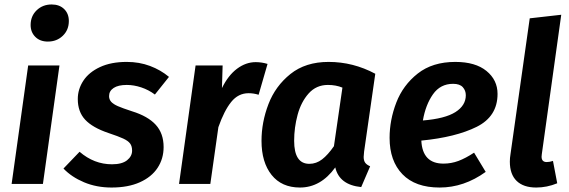

<svg xmlns="http://www.w3.org/2000/svg" viewBox="-20 -823 2547 859"><path d="M172 0H32L106 -530H246ZM117 -711Q117 -751 144 -777Q171 -803 211 -803Q246 -803 267 -782.5Q288 -762 288 -729Q288 -689 261 -663Q234 -637 194 -637Q159 -637 138 -658Q117 -679 117 -711Z M736 -479 673 -400Q645 -421 612 -432Q579 -443 547 -443Q509 -443 488.5 -429.5Q468 -416 468 -393Q468 -378 477.5 -367.5Q487 -357 507.5 -348Q528 -339 571 -325Q642 -303 677 -264.5Q712 -226 712 -165Q712 -113 685 -72Q658 -31 605.5 -7.5Q553 16 479 16Q412 16 356 -7.5Q300 -31 264 -69L336 -144Q401 -88 481 -88Q526 -88 548.5 -106Q571 -124 571 -149Q571 -169 562 -181Q553 -193 531.5 -203Q510 -213 465 -228Q394 -252 361 -287.5Q328 -323 328 -380Q328 -424 353 -462Q378 -500 427.5 -523Q477 -546 547 -546Q603 -546 651 -528Q699 -510 736 -479Z M1177 -537 1137 -399Q1115 -406 1092 -406Q1046 -406 1014.5 -367Q983 -328 957 -254L921 0H781L855 -530H976L973 -429Q1001 -486 1040.5 -515.5Q1080 -545 1124 -545Q1151 -545 1177 -537Z M1659 -493 1609 -145Q1607 -127 1607 -121Q1607 -105 1613.5 -95.5Q1620 -86 1636 -79L1596 14Q1498 4 1480 -74Q1415 16 1322 16Q1240 16 1195 -40.5Q1150 -97 1150 -193Q1150 -276 1181 -357Q1212 -438 1279.5 -492Q1347 -546 1450 -546Q1560 -546 1659 -493ZM1296 -193Q1296 -90 1364 -90Q1395 -90 1421 -110Q1447 -130 1474 -169L1512 -431Q1483 -443 1447 -443Q1395 -443 1361 -405Q1327 -367 1311.5 -309.5Q1296 -252 1296 -193Z M1865 -194Q1870 -91 1964 -91Q1999 -91 2031 -103Q2063 -115 2101 -140L2153 -54Q2056 16 1947 16Q1838 16 1780.5 -43.5Q1723 -103 1723 -206Q1723 -286 1753 -364Q1783 -442 1849 -494Q1915 -546 2017 -546Q2107 -546 2156.5 -505.5Q2206 -465 2206 -403Q2206 -302 2112.5 -255.5Q2019 -209 1865 -194ZM2064 -397Q2064 -418 2050.5 -433Q2037 -448 2007 -448Q1950 -448 1917 -401Q1884 -354 1872 -284Q1971 -292 2017.5 -321.5Q2064 -351 2064 -397Z M2404 -133 2403 -122Q2403 -98 2426 -98Q2439 -98 2454 -103L2473 -3Q2427 16 2379 16Q2322 16 2291.5 -13.5Q2261 -43 2261 -100Q2261 -116 2264 -134L2350 -741L2491 -757Z"/></svg>

Font: Fira Sans SemiBold
Style: Italic
Weight: 600
Italic angle: -8°
Designer: bBox Type GmbH & Carrois Corporate GbR & Edenspiekermann AG
Foundry: bBox Type GmbH & Carrois Corporate GbR & Edenspiekermann AG
Version: Version 4.301